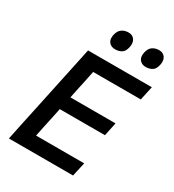

<svg xmlns="http://www.w3.org/2000/svg" viewBox="-218 -1058 1072 1182"><g transform="rotate(30 318.0 -467.0)"><path d="M32 0Q44 -58 55.5 -112.8Q67 -167.5 81.5 -234.5L132 -472.5Q146.5 -541 158.5 -597Q170 -652.5 183 -713H636.5L615 -614H276.5Q269 -577 261 -539Q253 -501 243.5 -457.5L233.5 -408.5H554L534 -313H213L200.5 -253Q191 -210 183.2 -172.8Q175.5 -135.5 168 -99H510L488 0ZM540 -802Q512.5 -802 497 -821Q486.5 -834 486.5 -854Q486.5 -863 488.5 -873.5Q495 -905.5 514.8 -919.5Q534.5 -933.5 562 -933.5Q591 -933.5 605 -913Q614.5 -898.5 614.5 -879.5Q614.5 -870.5 612.5 -860.5Q606 -826.5 586.5 -814.2Q567 -802 540 -802ZM322.5 -802Q294.5 -802 279 -821Q268.5 -834 268.5 -854Q268.5 -863 270.5 -873.5Q277.5 -905.5 297.2 -919.5Q317 -933.5 344.5 -933.5Q373.5 -933.5 387.5 -913Q397 -898.5 397 -879Q397 -870 395 -860.5Q388.5 -826.5 369 -814.2Q349.5 -802 322.5 -802Z"/></g></svg>

Font: Heraclito Medium
Style: Italic
Weight: 500
Italic angle: -12°
Designer: Kostas Bartsokas (font) & Cristiano Sobral (main changes)
Foundry: Kostas Bartsokas (font) & Cristiano Sobral (main changes)
Version: Version 1.00;July 8, 2020;FontCreator 13.0.0.2655 64-bit